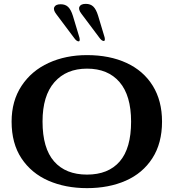

<svg xmlns="http://www.w3.org/2000/svg" viewBox="-20 -963 898 993"><path d="M40 -334Q40 -441 91.5 -519Q143 -597 231.5 -637.5Q320 -678 429.7 -678Q546.8 -678 634.4 -637.5Q722 -597 770 -519.5Q818 -442 818 -334Q818 -222 767.9 -144.5Q717.9 -67 630.4 -28.5Q542.9 10 430.1 10Q318.3 10 230.3 -28.5Q142.3 -67 91.1 -144Q40 -221 40 -334ZM658 -333.9Q658 -469 598.2 -538.5Q538.5 -608 430 -608Q323 -608 261.5 -538Q200 -468 200 -334.5Q200 -196.3 259.8 -128.2Q319.6 -60 430 -60Q540.3 -60 599.2 -128Q658 -196 658 -333.9ZM391 -768 357 -881Q347 -913 332.5 -927Q318 -941 294 -941Q268 -941 261 -926.5Q254 -912 271 -890L364 -766Q376 -749 387 -749Q391 -749 392 -754Q393 -759 391 -768ZM521 -770 487 -883Q477 -915 462.5 -929Q448 -943 424 -943Q398 -943 391 -928.5Q384 -914 401 -892L494 -768Q506 -751 517 -751Q521 -751 522 -756Q523 -761 521 -770Z"/></svg>

Font: Raigarh
Style: Regular
Weight: 400
Designer: jaikishan Patel
Foundry: MagicType
Version: Version 1.000;FEAKit 1.0